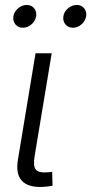

<svg xmlns="http://www.w3.org/2000/svg" viewBox="-20 -755 370 778"><path d="M152.3 2.4Q93.8 4.9 68.4 -22.7Q43 -50.3 52.7 -108.4L124 -539.1H189.5L120.1 -121.1Q113.8 -82 125 -68.1Q136.2 -54.2 168 -56.6Q177.2 -57.1 181.9 -57.4Q186.5 -57.6 191.4 -59.1L192.9 -2.4Q185.5 -1 174.8 0.5Q164.1 2 152.3 2.4ZM275.4 -642.6Q256.3 -642.6 245.1 -656.2Q233.9 -669.9 236.8 -689Q239.7 -708 255.9 -721.4Q272 -734.9 291 -734.9Q310.1 -734.9 321 -721.4Q332 -708 329.1 -689Q325.7 -669.9 310.1 -656.2Q294.4 -642.6 275.4 -642.6ZM72.8 -642.6Q53.7 -642.6 42.5 -656.2Q31.2 -669.9 34.2 -689Q37.6 -708 53.5 -721.4Q69.3 -734.9 88.4 -734.9Q107.4 -734.9 118.4 -721.4Q129.4 -708 126.5 -689Q123 -669.9 107.4 -656.2Q91.8 -642.6 72.8 -642.6Z"/></svg>

Font: Inter 18pt Light
Style: Italic
Weight: 300
Italic angle: -9.3988°
Designer: Rasmus Andersson
Foundry: rsms
Version: Version 4.001;git-66647c0bb